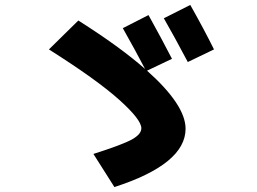

<svg xmlns="http://www.w3.org/2000/svg" viewBox="-20 -765 1040 777"><path d="M552 -246Q552 -281 461.5 -362Q371 -443 178 -565L297 -682Q466 -575 567 -486Q530 -557 477 -651L581 -704Q637 -603 676 -527L575 -479Q731 -340 731 -244Q731 -101 443 -8L358 -142Q477 -180 514.5 -201Q552 -222 552 -246ZM643 -691 750 -745Q807 -644 846 -565L740 -514Q685 -618 643 -691Z"/></svg>

Font: Mplus 1p ExtraBold
Style: Regular
Weight: 800
Version: Version 1.061